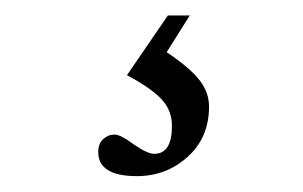

<svg xmlns="http://www.w3.org/2000/svg" viewBox="-20 -20 392 248"><path d="M156.7 207.5Q106.9 207.5 106.9 176.3Q106.9 165.5 113.3 159.7Q119.6 153.8 127.9 153.8Q135.7 153.8 152.8 166.5Q170.4 178.7 179.2 178.7Q202.1 178.7 202.1 142.6Q202.1 122.6 188.7 108.2Q175.3 93.8 144 77.1L196.8 0H225.1L195.3 47.4Q225.1 67.4 237.5 83.3Q250 99.1 250 117.7Q250 157.7 222.4 182.6Q194.8 207.5 156.7 207.5Z"/></svg>

Font: Elstob Light
Style: Regular
Weight: 300
Designer: Peter S. Baker
Version: Version 1.015